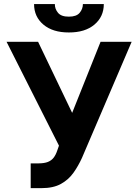

<svg xmlns="http://www.w3.org/2000/svg" viewBox="-20 -927 688 956"><path d="M132.8 9.8V-113.5H171.9Q200.9 -113.7 218.7 -120.8Q236.5 -128 247.4 -142.3Q258.2 -156.5 265.2 -177.9L273.6 -201.8L12.7 -718.8H169.7L339.3 -365L480.7 -718.8H635.5L388.1 -140.8Q370.2 -101.2 345.8 -66.8Q321.5 -32.4 283.5 -11.3Q245.6 9.8 186.3 9.8ZM392.8 -906.6H496.9Q496.7 -843.3 449.8 -804.2Q402.9 -765.1 322.9 -765.4Q243.3 -765.1 196.5 -804.2Q149.7 -843.3 149.6 -906.6H253.1Q252.9 -882.5 268.9 -863.2Q284.9 -843.9 322.9 -844.1Q360.4 -843.9 376.5 -863.1Q392.6 -882.2 392.8 -906.6Z"/></svg>

Font: Inter Display V
Style: Regular
Weight: 400
Designer: Rasmus Andersson
Foundry: rsms
Version: Version 3.015;git-src